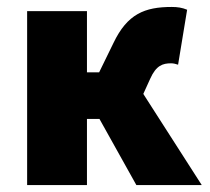

<svg xmlns="http://www.w3.org/2000/svg" viewBox="-20 -532 604 552"><path d="M58 0H230V-190H266L372 0H560L392 -262L412 -306C429 -344 448 -350 472 -350C479 -350 486 -348 492 -346L518 -504C504 -510 490 -512 474 -512C396 -512 346 -492 306 -408L265 -324H230V-500H58Z"/></svg>

Font: Giro Sans Black
Style: Regular
Weight: 900
Designer: Paul D. Hunt
Foundry: Adobe Systems Incorporated
Version: Version 1.000;PS 1.0;hotconv 1.0.88;makeotf.lib2.5.647800